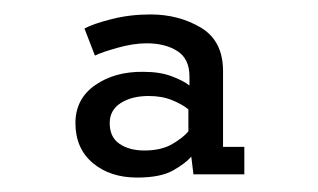

<svg xmlns="http://www.w3.org/2000/svg" viewBox="-20 -776 440 266"><path d="M170 -530Q132.5 -530 108.5 -550.2Q84.5 -570.5 84.5 -605.5Q84.5 -639 111.8 -658Q139 -677 178.5 -676.5Q202 -676.5 218.2 -670.2Q234.5 -664 242.5 -657.5V-670Q242.5 -694.5 225.8 -705.2Q209 -716 183 -716Q165 -716 142.8 -709.8Q120.5 -703.5 111.5 -699L97 -736.5Q109 -743 134.5 -749.5Q160 -756 188.5 -756Q227.5 -756 258.2 -737.8Q289 -719.5 289 -677.5V-572.5H318.5V-534.5H248L245 -559Q237.5 -550 220 -540Q202.5 -530 170 -530ZM180 -567.5Q203.5 -567.5 218.8 -576.5Q234 -585.5 241 -594V-624.5Q232.5 -631.5 218.5 -637.2Q204.5 -643 186 -643Q162.5 -643 147.2 -633.2Q132 -623.5 132 -605.5Q132 -586 145.5 -576.8Q159 -567.5 180 -567.5Z"/></svg>

Font: Trispace SemiCondensed Light
Style: Regular
Weight: 300
Width: 4
Designer: Tyler Finck
Foundry: Etcetera Type Company
Version: Version 1.210; ttfautohint (v1.8.3)